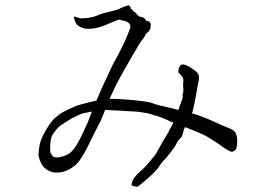

<svg xmlns="http://www.w3.org/2000/svg" viewBox="-20 -711 1040 732"><path d="M326 -285Q301 -280 293 -278Q281 -274 254 -260Q237 -250 213 -234Q202 -227 191 -212Q179 -198 176 -188Q174 -183 172 -164Q171 -155 171 -143Q171 -131 173 -127Q181 -115 184 -113Q194 -109 209 -112Q224 -115 238 -122Q248 -127 259 -140Q265 -147 275 -163Q283 -177 297 -206Q304 -222 316 -248Q323 -267 329 -282L330 -286ZM808 -166 786 -180 763 -194Q729 -210 692 -224Q688 -225 685 -226Q681 -217 680 -214Q676 -195 673 -190Q657 -174 652 -162Q647 -151 628 -127Q607 -101 601 -96Q594 -88 589 -80Q587 -75 575 -61.5Q563 -48 546.5 -33.5Q530 -19 517.5 -9Q505 1 504 1Q500 1 492.5 -0.5Q485 -2 481 -5Q482 -10 483 -13.5Q484 -17 486 -23Q489 -31 498 -41Q506 -50 514 -57Q531 -71 551 -95.5Q571 -120 573 -122Q597 -166 623 -209Q624 -213 635 -232Q639 -239 641 -243Q637 -245 635 -246H633L619 -253Q599 -262 587 -266Q552 -277 544 -279Q506 -286 489 -286Q485 -286 437 -289Q394 -291 382 -292H381L380 -290Q364 -248 356 -235Q348 -220 336 -196Q324 -172 312 -147Q302 -128 288 -106Q275 -86 263 -78Q248 -66 227 -58Q212 -53 194 -53Q182 -53 168 -59Q154 -66 145 -76Q138 -85 132 -99Q126 -116 127 -124Q129 -158 137 -179Q151 -213 177 -248Q187 -261 215 -281L241 -294Q267 -306 269 -307Q291 -314 320 -321Q334 -324 346 -327H347L348 -328Q369 -378 377 -394Q396 -434 403.5 -451Q411 -468 419 -481Q427 -495 431 -503Q435 -511 442 -525Q449 -540 457 -556Q464 -572 470 -587Q477 -602 477 -610Q477 -619 470 -624Q464 -629 456 -631Q432 -637 430 -636L429 -635Q426 -634 383 -616Q367 -609 350.5 -605Q334 -601 317 -601Q294 -601 277 -614Q267 -620 261 -648Q264 -648 267 -647Q270 -646 274 -645Q277 -644 279 -643Q281 -643 282 -642Q285 -641 293 -641Q304 -641 322 -644Q340 -647 351 -652Q355 -654 361.5 -656.5Q368 -659 372 -660Q424 -672 432 -676Q444 -682 455 -686Q465 -690 471 -691Q472 -690 475 -687Q479 -682 479 -679V-678V-676H482H483Q483 -676 483 -675Q487 -669 491 -666Q497 -664 502 -656Q506 -651 509 -650Q512 -647 514 -647H518Q521 -646 525 -645L529 -642Q532 -639 534 -639Q535 -639 535 -636Q535 -632 542 -631Q548 -630 550 -628Q552 -626 553 -623Q555 -622 555 -616L554 -612V-611V-610Q554 -606 553 -601Q552 -598 548.5 -593.5Q545 -589 541 -586Q536 -583 534 -577Q533 -573 514 -548Q510 -542 488 -504Q469 -472 458 -452Q430 -402 420 -382Q409 -358 399 -337L398 -334H402Q411 -334 419 -334Q453 -333 501 -328Q555 -322 563 -317Q572 -312 648 -295Q654 -293 661 -292Q661 -293 661 -294Q666 -307 671 -323Q677 -340 677 -340Q674 -353 678 -356Q678 -357 679 -363Q679 -367 679 -371Q678 -378 678 -382Q679 -386 678 -391Q679 -396 679 -401Q680 -407 678 -412Q677 -417 672 -422Q667 -426 667 -428Q667 -430 662 -432Q661 -432 660 -437Q659 -444 663 -453Q667 -464 674 -465Q681 -466 690.5 -462Q700 -458 710 -451Q721 -444 728 -438Q734 -433 737 -426Q741 -416 735 -391Q734 -386 725 -336Q716 -288 712 -279Q736 -272 748 -267Q773 -258 803 -244Q833 -230 849 -224Q866 -218 873 -211Q880 -204 881 -197Q883 -191 884 -183.5Q885 -176 884 -163.5Q883 -151 881 -145Q880 -140 872.5 -135.5Q865 -131 860 -133Q855 -135 846 -140Q837 -145 829 -151Q819 -158 808 -166Z"/></svg>

Font: ToneOZ-Tsuipita-TC
Style: Tsuipita-TC
Weight: 400
Designer: :Jeffrey Xuan (Chih-Lin Hsuan)  :
Foundry: jeffreyx@gmail.com, cjkFonts.io
Version: Version 0.24071